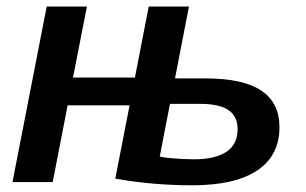

<svg xmlns="http://www.w3.org/2000/svg" viewBox="-20 -548 920 578"><path d="M821.3 -165Q821.3 -79.6 754.4 -34.9Q687.5 9.8 558.6 9.8Q438.5 9.8 327.1 -10.3L370.1 -231H183.6L138.7 0H17.6L120.6 -528.3H241.7L199.7 -314.5H386.2L427.7 -528.3H548.8L506.8 -312H598.6Q711.4 -312 766.4 -275.4Q821.3 -238.8 821.3 -165ZM460.9 -76.7Q473.6 -73.7 492.4 -72Q511.2 -70.3 530.3 -69.3Q549.3 -68.4 563.5 -68.4Q627.4 -68.4 661.4 -90.8Q695.3 -113.3 695.3 -159.2Q695.3 -197.3 668.2 -216.3Q641.1 -235.4 581.5 -235.4H491.7Z"/></svg>

Font: Arimo SemiBold
Style: Italic
Weight: 600
Italic angle: -12°
Version: Version 1.33